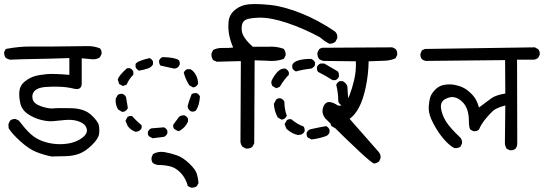

<svg xmlns="http://www.w3.org/2000/svg" viewBox="-22 -784 2623 926"><path d="M226.6 -29.3Q187.5 -37.1 152.3 -51.3Q117.2 -65.4 76.2 -102.5Q35.2 -139.6 19.5 -166L18.6 -185.5L26.4 -202.1Q36.1 -210.9 53.7 -210L69.3 -202.1Q95.7 -167 119.1 -144Q142.6 -121.1 168.5 -109.4Q194.3 -97.7 224.6 -92.3Q254.9 -86.9 287.1 -89.4Q319.3 -91.8 344.7 -102.5Q370.1 -113.3 384.8 -128.4Q399.4 -143.6 397 -159.2Q394.5 -174.8 382.3 -185.1Q370.1 -195.3 347.2 -201.7Q324.2 -208 290.5 -205.1Q256.8 -202.1 233.4 -199.7Q210 -197.3 176.3 -205.6Q142.6 -213.9 112.8 -233.9Q83 -253.9 75.7 -287.1Q68.4 -320.3 71.8 -346.7Q75.2 -373 97.2 -390.6Q119.1 -408.2 142.1 -415.5Q165 -422.9 201.7 -426.3Q238.3 -429.7 312.5 -422.9V-503.9Q192.4 -500 141.6 -499.5Q90.8 -499 27.3 -496.1Q15.6 -498 5.9 -504.9Q-2.9 -515.6 -2 -533.2L5.9 -547.9Q72.3 -560.5 129.9 -559.6Q187.5 -558.6 390.6 -561.5Q428.7 -563.5 460 -550.8Q469.7 -541 467.8 -523.4L460 -507.8Q445.3 -497.1 424.8 -498L372.1 -502.9V-378.9Q370.1 -347.7 334 -356.4Q301.8 -364.3 266.1 -365.7Q230.5 -367.2 195.3 -364.3Q160.2 -361.3 145 -345.7Q129.9 -330.1 135.3 -306.6Q140.6 -283.2 177.2 -271Q213.9 -258.8 236.3 -261.2Q258.8 -263.7 321.3 -262.2Q383.8 -260.7 417 -230.5Q450.2 -200.2 454.6 -179.7Q459 -159.2 455.6 -136.7Q452.1 -114.3 420.4 -83.5Q388.7 -52.7 358.4 -42Q328.1 -31.2 293.5 -30.8Q258.8 -30.3 226.6 -29.3Z M899.4 121.1 883.8 113.3Q875 78.1 852.1 52.7Q829.1 27.3 802.7 19.5Q776.4 11.7 739.3 11.7Q726.6 9.8 715.8 2.9Q707 -7.8 709 -24.4L715.8 -41Q741.2 -55.7 772 -50.3Q802.7 -44.9 831.5 -34.7Q860.4 -24.4 890.6 4.4Q920.9 33.2 927.2 54.2Q933.6 75.2 935.5 98.6L927.7 113.3Q917 122.1 899.4 121.1ZM713.9 -117.2 696.3 -127Q689.5 -134.8 691.4 -148.4Q696.3 -160.2 708 -165L768.6 -169.9Q780.3 -165 785.2 -153.3V-140.6Q780.3 -128.9 768.6 -124ZM631.8 -148.4Q610.4 -155.3 594.7 -174.8L583 -201.2L592.8 -219.7Q600.6 -225.6 614.3 -224.6Q635.7 -201.2 661.1 -179.7V-167Q656.2 -155.3 643.6 -150.4ZM836.9 -151.4 818.4 -162.1Q811.5 -169.9 813.5 -182.6L841.8 -220.7Q853.5 -229.5 868.2 -227.5Q879.9 -222.7 884.8 -210.9V-198.2Q873 -169.9 844.7 -153.3ZM567.4 -244.1 547.9 -255.9Q533.2 -278.3 536.1 -308.6L545.9 -326.2Q556.6 -333 569.3 -331.1Q581.1 -326.2 585.9 -315.4Q589.8 -294.9 594.7 -262.7Q588.9 -251 578.1 -246.1ZM901.4 -246.1Q889.6 -251 884.8 -262.7L882.8 -272.5Q890.6 -301.8 902.3 -330.1Q912.1 -335.9 925.8 -335Q937.5 -330.1 942.4 -318.4Q939.5 -275.4 922.9 -251Q914.1 -244.1 901.4 -246.1ZM909.2 -362.3 890.6 -373Q873 -400.4 864.3 -433.6Q869.1 -445.3 880.9 -450.2H896.5Q911.1 -442.4 921.9 -423.8Q932.6 -405.3 933.6 -380.9Q928.7 -369.1 918 -364.3ZM571.3 -369.1 552.7 -378.9 545.9 -400.4Q551.8 -420.9 590.8 -455.1H604.5Q616.2 -450.2 621.1 -438.5V-423.8Q599.6 -402.3 588.9 -376ZM648.4 -443.4Q637.7 -448.2 631.8 -460V-475.6Q640.6 -490.2 699.2 -503.9Q710.9 -499 715.8 -487.3V-473.6Q709 -460 690.9 -453.6Q672.9 -447.3 648.4 -443.4ZM818.4 -453.1Q785.2 -460 752 -467.8Q744.1 -477.5 745.1 -492.2Q751 -503.9 761.7 -508.8Q823.2 -506.8 839.8 -494.1Q846.7 -485.4 844.7 -472.7Q839.8 -460 828.1 -455.1Z M1164.1 -67.4 1147.5 -76.2Q1139.6 -85.9 1137.7 -99.6L1139.6 -489.3L1023.4 -486.3L1005.9 -494.1Q996.1 -507.8 998 -526.4L1005.9 -543Q1026.4 -553.7 1052.2 -552.7Q1078.1 -551.8 1102.5 -554.7Q1088.9 -585.9 1083 -617.2Q1077.1 -648.4 1080.6 -681.2Q1084 -713.9 1111.8 -736.8Q1139.6 -759.8 1177.7 -763.2Q1215.8 -766.6 1279.8 -760.3Q1343.8 -753.9 1427.2 -721.2Q1510.7 -688.5 1592.8 -632.8Q1607.4 -620.1 1604.5 -599.6L1595.7 -583Q1584 -572.3 1565.4 -573.2L1543.9 -585.9L1520.5 -604.5Q1443.4 -646.5 1363.3 -673.3Q1283.2 -700.2 1227.1 -698.7Q1170.9 -697.3 1155.8 -683.6Q1140.6 -669.9 1144 -636.2Q1147.5 -602.5 1197.3 -558.6H1269.5Q1309.6 -561.5 1345.7 -548.8Q1357.4 -535.2 1355.5 -516.6L1346.7 -500Q1309.6 -486.3 1264.6 -491.2L1206.1 -493.2L1204.1 -92.8L1195.3 -76.2Q1183.6 -66.4 1164.1 -67.4ZM1480.5 -111.3 1461.9 -121.1Q1455.1 -129.9 1457 -143.6Q1461.9 -155.3 1473.6 -160.2Q1511.7 -168.9 1550.8 -175.8Q1562.5 -169.9 1567.4 -158.2V-145.5Q1562.5 -132.8 1550.8 -127.9Q1518.6 -116.2 1480.5 -111.3ZM1415 -132.8Q1387.7 -138.7 1366.2 -157.2L1359.4 -163.1L1350.6 -185.5L1361.3 -204.1Q1369.1 -210.9 1382.8 -209Q1413.1 -183.6 1442.4 -173.8Q1448.2 -165 1447.3 -151.4Q1442.4 -139.6 1429.7 -134.8ZM1595.7 -165 1577.1 -175.8Q1570.3 -183.6 1572.3 -197.3Q1590.8 -227.5 1606.4 -257.8Q1614.3 -264.6 1627.9 -262.7Q1639.6 -257.8 1644.5 -246.1V-230.5Q1634.8 -199.2 1612.3 -171.9ZM1335.9 -207 1317.4 -217.8Q1300.8 -248 1298.8 -283.2L1310.5 -304.7Q1319.3 -311.5 1332 -309.6Q1344.7 -304.7 1349.6 -293Q1349.6 -257.8 1361.3 -225.6Q1356.4 -213.9 1344.7 -209ZM1627.9 -274.4Q1614.3 -281.2 1609.4 -294.9Q1609.4 -336.9 1599.6 -375Q1604.5 -386.7 1616.2 -392.6H1630.9Q1648.4 -383.8 1653.3 -367.2L1658.2 -291Q1653.3 -279.3 1641.6 -274.4ZM1310.5 -358.4 1292 -369.1Q1285.2 -378.9 1287.1 -392.6Q1298.8 -418.9 1316.4 -437.5Q1334 -456.1 1354.5 -453.1Q1366.2 -447.3 1371.1 -435.5V-422.9Q1350.6 -404.3 1327.1 -365.2ZM1582 -397.5Q1548.8 -418.9 1511.7 -437.5Q1504.9 -447.3 1506.8 -460.9Q1511.7 -472.7 1523.4 -477.5H1542L1607.4 -439.5Q1614.3 -429.7 1612.3 -414.1Q1607.4 -402.3 1595.7 -397.5ZM1405.3 -439.5Q1393.6 -444.3 1387.7 -456.1V-471.7Q1394.5 -486.3 1418.5 -493.2Q1442.4 -500 1478.5 -500Q1491.2 -495.1 1497.1 -483.4V-469.7Q1491.2 -458 1478.5 -453.1Q1440.4 -449.2 1405.3 -439.5Z M1782.2 4.9Q1759.8 -1 1546.9 -212.9Q1531.2 -232.4 1533.7 -252.9Q1536.1 -273.4 1546.9 -284.2Q1557.6 -294.9 1573.7 -291Q1589.8 -287.1 1603.5 -277.8Q1617.2 -268.6 1634.8 -282.2Q1652.3 -295.9 1664.1 -325.7Q1675.8 -355.5 1686 -398.4Q1696.3 -441.4 1694.3 -488.3L1539.1 -490.2Q1526.4 -492.2 1516.6 -500Q1507.8 -512.7 1508.8 -529.3L1516.6 -545.9Q1527.3 -555.7 1544.9 -553.7L1870.1 -555.7L1885.7 -547.9Q1895.5 -537.1 1893.6 -518.6L1885.7 -502.9Q1862.3 -492.2 1833.5 -491.2Q1804.7 -490.2 1755.9 -488.3Q1754.9 -425.8 1742.2 -364.7Q1729.5 -303.7 1709.5 -266.1Q1689.5 -228.5 1664.1 -210.9L1804.7 -50.8Q1815.4 -38.1 1813.5 -20.5L1805.7 -4.9Q1794.9 2.9 1782.2 4.9Z M2436.5 -59.6 2421.9 -66.4Q2413.1 -80.1 2413.1 -95.7L2415 -275.4Q2372.1 -263.7 2356.4 -250Q2340.8 -236.3 2319.3 -210Q2297.9 -183.6 2288.1 -159.2Q2277.3 -149.4 2260.7 -151.4L2246.1 -159.2Q2239.3 -170.9 2239.3 -201.7Q2239.3 -232.4 2231 -255.9Q2222.7 -279.3 2205.6 -294.9Q2188.5 -310.5 2169.4 -314.9Q2150.4 -319.3 2125.5 -306.2Q2100.6 -293 2105 -261.7Q2109.4 -230.5 2128.4 -199.2Q2147.5 -168 2199.2 -119.1Q2208 -108.4 2206.1 -91.8L2199.2 -77.1Q2186.5 -67.4 2168 -70.3Q2144.5 -83 2118.2 -113.3Q2091.8 -143.6 2067.4 -189.5Q2043 -235.4 2045.9 -271.5Q2048.8 -307.6 2056.6 -323.7Q2064.5 -339.8 2081.1 -355.5Q2097.7 -371.1 2122.1 -375Q2146.5 -378.9 2168.9 -375Q2191.4 -371.1 2210 -362.3Q2228.5 -353.5 2247.1 -335.9Q2265.6 -318.4 2274.4 -301.3Q2283.2 -284.2 2288.1 -265.6Q2328.1 -295.9 2348.6 -310.5Q2369.1 -325.2 2415 -333L2414.1 -494.1L2033.2 -490.2Q2021.5 -491.2 2012.7 -499Q2003.9 -508.8 2005.9 -525.4L2012.7 -541L2027.3 -547.9L2557.6 -555.7L2573.2 -546.9Q2583 -536.1 2581.1 -519.5L2573.2 -504.9Q2563.5 -497.1 2551.8 -496.1H2471.7L2472.7 -91.8Q2472.7 -77.1 2463.9 -66.4Q2453.1 -57.6 2436.5 -59.6Z"/></svg>

Font: JasonHandwriting1
Style: Regular
Weight: 400
Version: Version 1.48.20